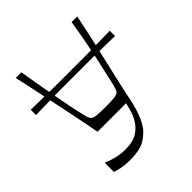

<svg xmlns="http://www.w3.org/2000/svg" viewBox="-188 -615 957 957"><g transform="rotate(-45 290.5 -136.5)"><path d="M12 -281V-318Q62 -317 95 -316.5Q128 -316 152 -315.5Q176 -315 196 -315Q216 -315 238.5 -315Q261 -315 291 -315Q320 -315 342.5 -315Q365 -315 385 -315Q405 -315 429 -315.5Q453 -316 486.5 -316.5Q520 -317 569 -318V-281Q520 -282 486.5 -282.5Q453 -283 429 -283.5Q405 -284 385 -284Q365 -284 342.5 -284Q320 -284 291 -284Q261 -284 238.5 -284Q216 -284 196 -284Q176 -284 152 -283.5Q128 -283 95 -282.5Q62 -282 12 -281ZM86 195V129Q95 133 112.5 139.5Q130 146 154.5 151Q179 156 206 156Q255 156 283.5 140.5Q312 125 333 96Q346 77 354.5 54.5Q363 32 371 -5H170Q158 -67 146 -128.5Q134 -190 121 -250Q108 -310 96 -368.5Q84 -427 71 -483H111Q121 -421 132.5 -357Q144 -293 154.5 -237.5Q165 -182 173.5 -144Q182 -106 185 -96Q190 -82 197 -75.5Q204 -69 224 -66.5Q244 -64 287 -64Q328 -64 347.5 -66.5Q367 -69 374 -75.5Q381 -82 385 -96Q389 -107 397.5 -145Q406 -183 418.5 -238.5Q431 -294 443 -357.5Q455 -421 465 -483H505Q496 -437 483 -379Q470 -321 456 -260Q442 -199 429.5 -145.5Q417 -92 409 -54.5Q401 -17 399 -6Q384 64 366 102Q348 140 329.5 158Q311 176 293 187Q274 199 246 204.5Q218 210 183 210Q152 210 125.5 204.5Q99 199 86 195Z"/></g></svg>

Font: Ojuju
Style: Regular
Weight: 400
Designer: Chisaokwu Joboson, Mirko Velimirovic
Foundry: Udi Foundry
Version: Version 1.000